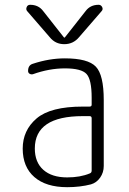

<svg xmlns="http://www.w3.org/2000/svg" viewBox="-20 -775 540 805"><path d="M327.1 -288.1Q126 -288.1 126 -152.3Q126 -94.7 161.6 -63Q197.3 -31.2 261.7 -31.2Q316.4 -31.2 356.4 -47.9Q364.3 -50.8 364.3 -59.6V-279.3Q364.3 -288.1 355.5 -288.1ZM261.7 9.8Q172.9 9.8 124 -32.7Q75.2 -75.2 75.2 -151.9Q75.2 -228.5 133.3 -278.3Q191.4 -328.1 327.1 -328.1H355.5Q364.3 -328.1 364.3 -335.9V-365.2Q364.3 -441.4 342.8 -464.8Q321.3 -488.3 252 -488.3Q186.5 -488.3 118.2 -463.9Q110.4 -461.9 104 -465.8Q97.7 -469.7 97.7 -477.5Q97.7 -502 118.2 -507.8Q186.5 -530.3 252 -530.3Q348.6 -530.3 381.8 -495.6Q415 -460.9 415 -355.5V-79.1Q415 -51.8 399.9 -30.3Q384.8 -8.8 361.3 -2Q315.4 9.8 261.7 9.8ZM393.6 -754.9Q403.3 -754.9 408.2 -745.6Q413.1 -736.3 406.2 -728.5L311.5 -619.1Q287.1 -589.8 249.5 -589.8Q211.9 -589.8 188.5 -619.1L93.8 -728.5Q87.9 -735.4 91.8 -745.1Q95.7 -754.9 106.4 -754.9Q141.6 -754.9 161.1 -728.5L248 -618.2Q249 -617.2 250 -617.2L252 -618.2L338.9 -728.5Q358.4 -754.9 393.6 -754.9Z"/></svg>

Font: Rounded Mgen+ 1mn light
Style: Regular
Weight: 200
Designer: [Source Han Sans]
Ryoko NISHIZUKA  (kana & ideographs); Paul D. Hunt (Latin, Greek & Cyrillic); Wenlong ZHANG  (bopomofo
Version: Version 1.059.20150602